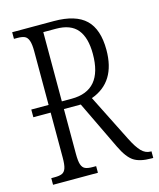

<svg xmlns="http://www.w3.org/2000/svg" viewBox="-108 -791 718 868"><g transform="rotate(-15 250.5 -357.0)"><path d="M501 -31V0H492Q439 0 410.5 -18.5Q382 -37 356 -91L247 -318H168V-108Q168 -74 173.5 -58Q179 -42 191 -36.5Q203 -31 226 -31H242V0H32V-31H48Q71 -31 83 -36.5Q95 -42 100.5 -58Q106 -74 106 -108V-318H25V-354H106V-605Q106 -638 100 -655Q94 -672 82 -677.5Q70 -683 48 -683H32V-714H227Q329 -714 376 -668.5Q423 -623 423 -527Q423 -376 303 -333L413 -114Q435 -70 454 -50.5Q473 -31 497 -31ZM359 -525Q359 -601 327.5 -639.5Q296 -678 227 -678H168V-354H214Q359 -354 359 -525Z"/></g></svg>

Font: Noto Serif CondLight
Style: Regular
Weight: 300
Width: 3
Designer: Monotype Design Team
Foundry: Monotype Imaging Inc.
Version: Version 1.001